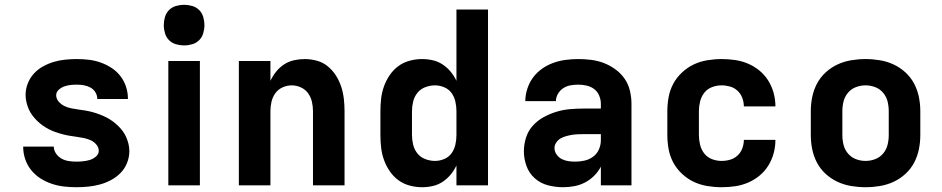

<svg xmlns="http://www.w3.org/2000/svg" viewBox="-20 -775 3940 803"><path d="M299 8Q273 8 247 5Q221 2 196 -6.5Q171 -15 149 -29Q127 -43 110.5 -63.5Q94 -84 85.5 -109Q77 -134 77 -160V-162H205Q205 -146 214.5 -132.5Q224 -119 237.5 -111.5Q251 -104 267 -101.5Q283 -99 299 -99Q313 -99 327.5 -100.5Q342 -102 355.5 -106Q369 -110 381 -120Q393 -130 393 -144Q393 -159 382.5 -171Q372 -183 358 -189Q344 -195 329 -198Q314 -201 299 -203Q284 -205 269.5 -207.5Q255 -210 240 -214Q225 -218 211 -223Q197 -228 183.5 -235Q170 -242 157.5 -251Q145 -260 134.5 -270.5Q124 -281 115 -293Q106 -305 100 -319Q94 -333 90.5 -348Q87 -363 87 -378Q87 -402 96 -425.5Q105 -449 121.5 -467Q138 -485 159.5 -497Q181 -509 204.5 -516Q228 -523 252.5 -525.5Q277 -528 301 -528Q327 -528 352 -525Q377 -522 401 -513.5Q425 -505 446.5 -491Q468 -477 483.5 -457Q499 -437 507 -412.5Q515 -388 515 -363V-361H387Q387 -376 379 -389Q371 -402 358 -409Q345 -416 330.5 -418.5Q316 -421 301 -421Q288 -421 274.5 -419.5Q261 -418 248.5 -413.5Q236 -409 225.5 -399.5Q215 -390 215 -377Q215 -362 225.5 -350Q236 -338 249.5 -331.5Q263 -325 278 -322Q293 -319 308 -317Q323 -315 338 -312.5Q353 -310 367.5 -306Q382 -302 396.5 -296.5Q411 -291 424 -284.5Q437 -278 449.5 -269Q462 -260 473 -249.5Q484 -239 493 -227Q502 -215 508 -201Q514 -187 517.5 -172.5Q521 -158 521 -143Q521 -118 511.5 -94Q502 -70 484.5 -52Q467 -34 444.5 -22Q422 -10 398 -3.5Q374 3 349 5.5Q324 8 299 8Z M684 0V-520H816V0ZM750 -585Q733 -585 716 -590Q699 -595 687 -607Q675 -619 670 -636Q665 -653 665 -670Q665 -687 670 -704Q675 -721 687 -733Q699 -745 716 -750Q733 -755 750 -755Q767 -755 784 -750Q801 -745 813 -733Q825 -721 830 -704Q835 -687 835 -670Q835 -653 830 -636Q825 -619 813 -607Q801 -595 784 -590Q767 -585 750 -585Z M979 0V-520H1111V-437Q1121 -458 1135 -475.5Q1149 -493 1168 -505.5Q1187 -518 1209.5 -523Q1232 -528 1254 -528Q1280 -528 1305.5 -521Q1331 -514 1351 -497.5Q1371 -481 1385 -459Q1399 -437 1407 -412.5Q1415 -388 1418 -362Q1421 -336 1421 -310V0H1289V-310Q1289 -330 1284.5 -349.5Q1280 -369 1268.5 -385Q1257 -401 1238.5 -409.5Q1220 -418 1200 -418Q1180 -418 1161.5 -409.5Q1143 -401 1131.5 -385Q1120 -369 1115.5 -349.5Q1111 -330 1111 -310V0Z M1745 8Q1719 8 1693 1Q1667 -6 1646 -21.5Q1625 -37 1610 -59Q1595 -81 1586 -106Q1577 -131 1574 -157.5Q1571 -184 1571 -210V-310Q1571 -336 1574 -362.5Q1577 -389 1586 -414Q1595 -439 1610 -461Q1625 -483 1646 -498.5Q1667 -514 1693 -521Q1719 -528 1745 -528Q1768 -528 1790 -523Q1812 -518 1831 -505.5Q1850 -493 1864.5 -475.5Q1879 -458 1889 -437V-735H2021V0H1889V-83Q1879 -62 1864.5 -44.5Q1850 -27 1831 -14.5Q1812 -2 1790 3Q1768 8 1745 8ZM1799 -102Q1819 -102 1838 -110Q1857 -118 1868.5 -134Q1880 -150 1884.5 -170Q1889 -190 1889 -210V-310Q1889 -330 1884.5 -350Q1880 -370 1868.5 -386Q1857 -402 1838 -410Q1819 -418 1799 -418Q1779 -418 1759 -410.5Q1739 -403 1726 -387Q1713 -371 1708 -350.5Q1703 -330 1703 -310V-210Q1703 -190 1708 -169.5Q1713 -149 1726 -133Q1739 -117 1759 -109.5Q1779 -102 1799 -102Z M2335 8Q2303 8 2272 0Q2241 -8 2217 -29Q2193 -50 2182 -80.5Q2171 -111 2171 -142Q2171 -171 2180 -199.5Q2189 -228 2208.5 -249.5Q2228 -271 2253.5 -285Q2279 -299 2307 -307.5Q2335 -316 2364 -318.5Q2393 -321 2422 -321H2493V-341Q2493 -358 2486 -375Q2479 -392 2465 -402.5Q2451 -413 2433.5 -417Q2416 -421 2398 -421Q2382 -421 2365.5 -418Q2349 -415 2335.5 -406Q2322 -397 2313.5 -382.5Q2305 -368 2305 -352H2177Q2177 -378 2185.5 -404Q2194 -430 2209.5 -451Q2225 -472 2247 -487.5Q2269 -503 2294 -512Q2319 -521 2345.5 -524.5Q2372 -528 2398 -528Q2426 -528 2453.5 -524.5Q2481 -521 2506.5 -511Q2532 -501 2554.5 -484.5Q2577 -468 2592.5 -445.5Q2608 -423 2614.5 -395.5Q2621 -368 2621 -341V0H2493V-78Q2482 -57 2465 -40Q2448 -23 2427 -12Q2406 -1 2382.5 3.5Q2359 8 2335 8ZM2386 -99Q2406 -99 2425.5 -103.5Q2445 -108 2461 -120Q2477 -132 2485 -150.5Q2493 -169 2493 -189V-214H2422Q2410 -214 2397 -213.5Q2384 -213 2372 -211Q2360 -209 2347.5 -205.5Q2335 -202 2324.5 -196Q2314 -190 2306.5 -179Q2299 -168 2299 -156Q2299 -141 2308 -128.5Q2317 -116 2330 -109.5Q2343 -103 2357.5 -101Q2372 -99 2386 -99Z M2998 8Q2968 8 2938 3Q2908 -2 2881.5 -14.5Q2855 -27 2832.5 -48Q2810 -69 2796 -95Q2782 -121 2776.5 -150.5Q2771 -180 2771 -210V-310Q2771 -340 2776.5 -369.5Q2782 -399 2796 -425Q2810 -451 2832.5 -472Q2855 -493 2881.5 -505.5Q2908 -518 2938 -523Q2968 -528 2998 -528Q3026 -528 3054 -524Q3082 -520 3108 -509Q3134 -498 3156 -480Q3178 -462 3193 -438Q3208 -414 3215.5 -386.5Q3223 -359 3223 -331V-330H3091Q3091 -348 3084.5 -365.5Q3078 -383 3064.5 -395.5Q3051 -408 3033.5 -413Q3016 -418 2998 -418Q2977 -418 2957.5 -410.5Q2938 -403 2925.5 -387Q2913 -371 2908 -350.5Q2903 -330 2903 -310V-210Q2903 -190 2908 -169.5Q2913 -149 2925.5 -133Q2938 -117 2957.5 -109.5Q2977 -102 2998 -102Q3016 -102 3033.5 -107Q3051 -112 3064.5 -124.5Q3078 -137 3084.5 -154.5Q3091 -172 3091 -190H3223V-189Q3223 -161 3215.5 -133.5Q3208 -106 3193 -82Q3178 -58 3156 -40Q3134 -22 3108 -11Q3082 0 3054 4Q3026 8 2998 8Z M3600 8Q3570 8 3540 3Q3510 -2 3483 -14.5Q3456 -27 3433.5 -47.5Q3411 -68 3397 -94.5Q3383 -121 3377 -150.5Q3371 -180 3371 -210V-310Q3371 -340 3377 -369.5Q3383 -399 3397 -425.5Q3411 -452 3433.5 -472.5Q3456 -493 3483 -505.5Q3510 -518 3540 -523Q3570 -528 3600 -528Q3630 -528 3660 -523Q3690 -518 3717 -505.5Q3744 -493 3766.5 -472.5Q3789 -452 3803 -425.5Q3817 -399 3823 -369.5Q3829 -340 3829 -310V-210Q3829 -180 3823 -150.5Q3817 -121 3803 -94.5Q3789 -68 3766.5 -47.5Q3744 -27 3717 -14.5Q3690 -2 3660 3Q3630 8 3600 8ZM3600 -102Q3621 -102 3640.5 -109.5Q3660 -117 3673.5 -133Q3687 -149 3692 -169Q3697 -189 3697 -210V-310Q3697 -331 3692 -351Q3687 -371 3673.5 -387Q3660 -403 3640.5 -410.5Q3621 -418 3600 -418Q3579 -418 3559.5 -410.5Q3540 -403 3526.5 -387Q3513 -371 3508 -351Q3503 -331 3503 -310V-210Q3503 -189 3508 -169Q3513 -149 3526.5 -133Q3540 -117 3559.5 -109.5Q3579 -102 3600 -102Z"/></svg>

Font: Iosevka Aile Extrabold
Style: Regular
Weight: 800
Designer: Belleve Invis
Foundry: Belleve Invis
Version: Version 27.3.5; ttfautohint (v1.8.4)